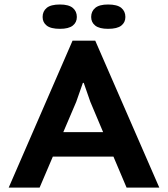

<svg xmlns="http://www.w3.org/2000/svg" viewBox="-20 -851 762 871"><path d="M19.5 0ZM494.6 -140.6H219.7L159.7 0H19.5L309.1 -666.5H412.1L702.6 0H554.2ZM267.1 -251.5H447.8L389.6 -389.6L359.9 -475.1H356L325.7 -388.7ZM173.3 -773.9Q173.3 -799.8 191.9 -815.2Q210.4 -830.6 252 -830.6Q291.5 -830.6 310.1 -815.2Q328.6 -799.8 328.6 -773.9Q328.6 -749.5 310.1 -734.9Q291.5 -720.2 252 -720.2Q210.4 -720.2 191.9 -734.9Q173.3 -749.5 173.3 -773.9ZM393.6 -773.9Q393.6 -799.8 412.1 -815.2Q430.7 -830.6 470.2 -830.6Q511.7 -830.6 530.3 -815.2Q548.8 -799.8 548.8 -773.9Q548.8 -749.5 530.3 -734.9Q511.7 -720.2 470.2 -720.2Q430.7 -720.2 412.1 -734.9Q393.6 -749.5 393.6 -773.9Z"/></svg>

Font: PT Astra Sans
Style: Bold
Weight: 700
Designer: A.Korolkova, I. Chaeva
Foundry: ParaType Ltd
Version: Version 1.001; ttfautohint (v1.6)